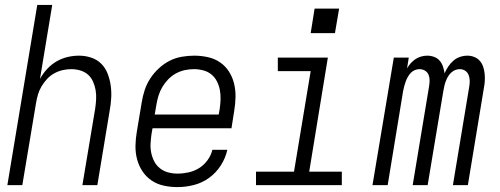

<svg xmlns="http://www.w3.org/2000/svg" viewBox="-20 -755 2040 783"><path d="M10 0 132 -735H193L143 -433Q155 -455 172 -473.5Q189 -492 210.5 -504.5Q232 -517 255.5 -522.5Q279 -528 302 -528Q328 -528 352 -520Q376 -512 393 -495Q410 -478 419 -454.5Q428 -431 431.5 -406Q435 -381 433.5 -355Q432 -329 427 -302L377 0H316L368 -311Q371 -331 372 -350Q373 -369 370 -387Q367 -405 359.5 -422Q352 -439 339 -450.5Q326 -462 308 -467.5Q290 -473 270 -473Q253 -473 235.5 -469Q218 -465 201.5 -456Q185 -447 172 -433Q159 -419 149.5 -403Q140 -387 135 -370Q130 -353 127 -335L71 0Z M704 8Q675 8 647.5 2Q620 -4 598 -19Q576 -34 561 -56.5Q546 -79 539 -105.5Q532 -132 532.5 -160.5Q533 -189 538 -218L558 -338Q562 -363 570 -387.5Q578 -412 592.5 -434.5Q607 -457 627.5 -476Q648 -495 671.5 -507Q695 -519 721 -523.5Q747 -528 772 -528Q800 -528 827.5 -522Q855 -516 877 -501Q899 -486 913.5 -463.5Q928 -441 934.5 -414.5Q941 -388 940.5 -359.5Q940 -331 935 -302L924 -232H602L598 -209Q595 -189 594 -169Q593 -149 597 -130.5Q601 -112 609.5 -96Q618 -80 632.5 -68.5Q647 -57 665.5 -52Q684 -47 704 -47Q726 -47 749 -52Q772 -57 792 -69.5Q812 -82 826.5 -102Q841 -122 846 -144H907Q900 -111 880.5 -80.5Q861 -50 832.5 -29.5Q804 -9 770.5 -0.5Q737 8 704 8ZM611 -288H872L876 -311Q879 -331 879.5 -350.5Q880 -370 876.5 -388.5Q873 -407 864.5 -423.5Q856 -440 842 -451.5Q828 -463 809 -468Q790 -473 771 -473Q752 -473 733.5 -469Q715 -465 697.5 -455.5Q680 -446 666 -431.5Q652 -417 642 -400Q632 -383 626.5 -365Q621 -347 618 -329Z M1024 0V-55H1179L1247 -465H1113V-520H1317L1241 -55H1374V0ZM1346 -620H1247L1263 -720H1363Z M1499 0 1586 -520H1647L1640 -476Q1646 -487 1655 -497Q1664 -507 1674.5 -514Q1685 -521 1697.5 -524.5Q1710 -528 1722 -528Q1737 -528 1750.5 -523Q1764 -518 1773 -507.5Q1782 -497 1786.5 -483.5Q1791 -470 1793 -456Q1799 -470 1808 -483.5Q1817 -497 1829 -507.5Q1841 -518 1856 -523Q1871 -528 1886 -528Q1901 -528 1914.5 -522.5Q1928 -517 1937 -506.5Q1946 -496 1950.5 -482.5Q1955 -469 1956.5 -454Q1958 -439 1957 -424Q1956 -409 1953 -394L1888 0H1827L1894 -404Q1896 -416 1895.5 -428Q1895 -440 1890.5 -450.5Q1886 -461 1876.5 -467Q1867 -473 1855 -473Q1845 -473 1835.5 -469Q1826 -465 1818.5 -457.5Q1811 -450 1806 -441Q1801 -432 1797.5 -422.5Q1794 -413 1792 -403.5Q1790 -394 1788 -384L1724 0H1663L1730 -404Q1732 -416 1732 -428Q1732 -440 1727.5 -450.5Q1723 -461 1713 -467Q1703 -473 1691 -473Q1681 -473 1671.5 -469Q1662 -465 1655 -457.5Q1648 -450 1643 -441Q1638 -432 1634.5 -422.5Q1631 -413 1628.5 -403.5Q1626 -394 1624 -384L1561 0Z"/></svg>

Font: Iosevka SS04 Light Oblique
Style: Regular
Weight: 300
Italic angle: -9°
Monospace: yes
Designer: Belleve Invis
Foundry: Belleve Invis
Version: Version 19.0.0; ttfautohint (v1.8.4)